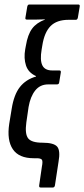

<svg xmlns="http://www.w3.org/2000/svg" viewBox="-20 -703 374 853"><path d="M160 130Q153 130 154 121L166 38Q171 13 166 6.5Q161 0 143 0H130Q64 0 37 -40Q10 -80 21 -153L32 -220Q42 -283 68.5 -316.5Q95 -350 140 -363V-365Q106 -380 95.5 -412Q85 -444 92 -484L95 -500Q103 -549 122.5 -575.5Q142 -602 180 -616L179 -617Q154 -616 141.5 -616Q129 -616 118 -616H99Q91 -616 93 -625L101 -673Q103 -683 110 -683H328Q336 -683 334 -673L326 -625Q324 -615 317 -615H285Q232 -615 204.5 -587Q177 -559 168 -501L165 -483Q157 -436 168 -413Q179 -390 212 -390H244Q248 -390 249.5 -387.5Q251 -385 250 -380L243 -337Q242 -328 233 -328H194Q158 -328 136.5 -301Q115 -274 107 -228L97 -159Q90 -108 105 -88.5Q120 -69 169 -69Q219 -69 234 -51.5Q249 -34 240 16L224 121Q222 130 215 130Z"/></svg>

Font: Sofia Sans Extra Condensed Medium
Style: Italic
Weight: 500
Italic angle: -9°
Version: Version 4.100